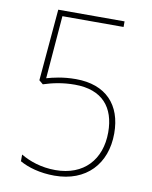

<svg xmlns="http://www.w3.org/2000/svg" viewBox="-82 -776 669 847"><g transform="rotate(10 252.5 -352.0)"><path d="M240 -426C182 -426 139 -415 110 -407L133 -689H407V-714H110L82 -393L100 -378C140 -391 185 -401 240 -401C363 -401 421 -331 421 -219C421 -97 347 -15 220 -15C156 -15 103 -34 64 -57V-27C101 -6 155 10 220 10C362 10 448 -82 448 -219C448 -347 375 -426 240 -426Z"/></g></svg>

Font: Noto Sans Lao SemiCondensed Thin
Style: Regular
Weight: 100
Width: 4
Designer: Monotype Design Team
Foundry: Monotype Imaging Inc.
Version: Version 2.003